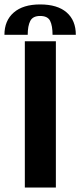

<svg xmlns="http://www.w3.org/2000/svg" viewBox="-54 -846 362 866"><path d="M58 -660H198V0H58ZM127 -826Q205 -826 246.5 -790Q288 -754 288 -689H183Q183 -730 172 -752Q161 -774 127 -774Q94 -774 82.5 -751.5Q71 -729 71 -689H-34Q-34 -753 8 -789.5Q50 -826 127 -826Z"/></svg>

Font: Sansita Medium
Style: Regular
Weight: 500
Designer: Pablo Cosgaya
Foundry: Omnibus-Type
Version: Version 1.006